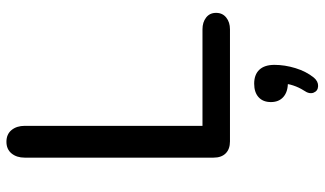

<svg xmlns="http://www.w3.org/2000/svg" viewBox="-220 -494 980 579"><g transform="rotate(-90 269.5 -204.0)"><path d="M84.1 -49.6V-619Q84.1 -643.2 96.8 -658.7Q109.5 -674.1 132 -674.1Q154.6 -674.1 167.3 -658.7Q180 -643.2 180 -619V-82.9H471Q492.6 -82.9 506.6 -71.9Q520.7 -61 520.7 -41.9Q520.7 -22.5 506.6 -11.3Q492.6 0 471 0H133Q109.9 0 97 -12.9Q84.1 -25.8 84.1 -49.6ZM286.4 223.1Q296.1 208 301.8 190.6Q307.5 173.3 307.5 158.1L310.5 174.7Q282.5 174.7 267.1 161Q251.7 147.4 251.7 123.5Q251.7 99.6 266.4 86.3Q281.1 73 307.1 73Q334.5 73 349.2 88.6Q363.9 104.2 363.9 134.1Q363.9 165.3 354 197.6Q344 230 325.5 252.9Q314 266.4 299.7 265.8Q285.3 265.2 280.1 252.3Q274.9 239.5 286.4 223.1Z"/></g></svg>

Font: SN Pro Thin
Style: Regular
Weight: 200
Designer: Tobias Whetton
Foundry: Supernotes
Version: Version 1.003;Glyphs 3.3 (3324)